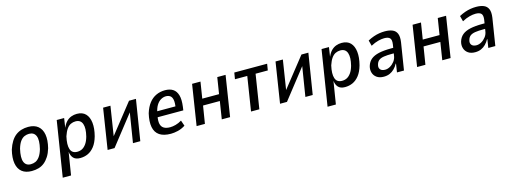

<svg xmlns="http://www.w3.org/2000/svg" viewBox="-11 -1302 6057 2276"><g transform="rotate(-15 3018.0 -164.0)"><path d="M228 9Q153 9 108 -27Q63 -63 51 -132Q39 -201 63 -298Q81 -354 106.5 -394.5Q132 -435 164 -459.5Q196 -484 235 -496Q274 -508 319 -508Q394 -508 438.5 -471.5Q483 -435 495 -367Q507 -299 483 -202Q466 -145 440.5 -105Q415 -65 383.5 -39.5Q352 -14 313 -2.5Q274 9 228 9ZM237 -72Q268 -72 295 -84Q322 -96 345.5 -127.5Q369 -159 386 -217Q412 -323 390.5 -374.5Q369 -426 308 -426Q279 -426 251.5 -414.5Q224 -403 200.5 -372Q177 -341 160 -283Q135 -176 156 -124Q177 -72 237 -72Z M560 180 668 -499H759L742 -386H743Q762 -431 788.5 -457.5Q815 -484 847.5 -496Q880 -508 916 -508Q985 -508 1023 -468.5Q1061 -429 1069 -358.5Q1077 -288 1053 -196Q1032 -121 996.5 -76Q961 -31 917 -11Q873 9 822 9Q766 9 739 -20.5Q712 -50 707 -98V-99L662 180ZM807 -72Q840 -72 867 -86Q894 -100 917 -132Q940 -164 955 -217Q980 -316 960.5 -371Q941 -426 878 -426Q847 -426 819.5 -413Q792 -400 769.5 -368.5Q747 -337 729 -283Q706 -183 724.5 -127.5Q743 -72 807 -72Z M1159 0 1237 -498H1327L1267 -115H1252L1555 -498H1640L1560 0H1470L1532 -385H1546L1244 0Z M1935 9Q1846 9 1795.5 -25.5Q1745 -60 1732 -128Q1719 -196 1742 -294Q1765 -368 1802 -415Q1839 -462 1889 -485Q1939 -508 1998 -508Q2056 -508 2094.5 -483.5Q2133 -459 2149 -405.5Q2165 -352 2153 -263L2147 -221H1814L1825 -291H2085L2066 -269Q2077 -335 2070 -370.5Q2063 -406 2042 -421Q2021 -436 1990 -436Q1959 -436 1928 -418.5Q1897 -401 1873.5 -362.5Q1850 -324 1839 -259L1835 -237Q1823 -176 1832 -139Q1841 -102 1870 -85Q1899 -68 1946 -68Q1976 -68 2014 -78Q2052 -88 2089 -111L2113 -42Q2068 -13 2021 -2Q1974 9 1935 9Z M2251 0 2329 -498H2432L2400 -297H2606L2638 -498H2740L2662 0H2560L2594 -216H2388L2353 0Z M2919 0 2985 -419H2834L2847 -498H3250L3237 -419H3087L3021 0Z M3275 0 3353 -498H3443L3383 -115H3368L3671 -498H3756L3676 0H3586L3648 -385H3662L3360 0Z M3810 180 3918 -499H4009L3992 -386H3993Q4012 -431 4038.5 -457.5Q4065 -484 4097.5 -496Q4130 -508 4166 -508Q4235 -508 4273 -468.5Q4311 -429 4319 -358.5Q4327 -288 4303 -196Q4282 -121 4246.5 -76Q4211 -31 4167 -11Q4123 9 4072 9Q4016 9 3989 -20.5Q3962 -50 3957 -98V-99L3912 180ZM4057 -72Q4090 -72 4117 -86Q4144 -100 4167 -132Q4190 -164 4205 -217Q4230 -316 4210.5 -371Q4191 -426 4128 -426Q4097 -426 4069.5 -413Q4042 -400 4019.5 -368.5Q3997 -337 3979 -283Q3956 -183 3974.5 -127.5Q3993 -72 4057 -72Z M4548 9Q4495 9 4462 -14.5Q4429 -38 4417.5 -76Q4406 -114 4418 -157Q4433 -207 4469 -236.5Q4505 -266 4566 -279.5Q4627 -293 4716 -293H4759L4750 -228H4708Q4650 -228 4610.5 -222Q4571 -216 4548.5 -199Q4526 -182 4517 -148Q4506 -113 4524 -90Q4542 -67 4584 -67Q4615 -67 4645.5 -84.5Q4676 -102 4699.5 -132.5Q4723 -163 4728 -204L4749 -334Q4757 -389 4737 -410Q4717 -431 4668 -431Q4636 -431 4594 -420.5Q4552 -410 4502 -383L4484 -452Q4521 -472 4557 -484.5Q4593 -497 4627.5 -502.5Q4662 -508 4695 -508Q4750 -508 4788 -492.5Q4826 -477 4842.5 -439Q4859 -401 4849 -333L4796 0H4710L4726 -104H4722Q4704 -70 4678.5 -44.5Q4653 -19 4621 -5Q4589 9 4548 9Z M4957 0 5035 -498H5138L5106 -297H5312L5344 -498H5446L5368 0H5266L5300 -216H5094L5059 0Z M5669 9Q5616 9 5583 -14.5Q5550 -38 5538.5 -76Q5527 -114 5539 -157Q5554 -207 5590 -236.5Q5626 -266 5687 -279.5Q5748 -293 5837 -293H5880L5871 -228H5829Q5771 -228 5731.5 -222Q5692 -216 5669.5 -199Q5647 -182 5638 -148Q5627 -113 5645 -90Q5663 -67 5705 -67Q5736 -67 5766.5 -84.5Q5797 -102 5820.5 -132.5Q5844 -163 5849 -204L5870 -334Q5878 -389 5858 -410Q5838 -431 5789 -431Q5757 -431 5715 -420.5Q5673 -410 5623 -383L5605 -452Q5642 -472 5678 -484.5Q5714 -497 5748.5 -502.5Q5783 -508 5816 -508Q5871 -508 5909 -492.5Q5947 -477 5963.5 -439Q5980 -401 5970 -333L5917 0H5831L5847 -104H5843Q5825 -70 5799.5 -44.5Q5774 -19 5742 -5Q5710 9 5669 9Z"/></g></svg>

Font: Nunito Sans 7pt Condensed SemiBold
Style: Italic
Weight: 600
Width: 3
Italic angle: -9°
Designer: Vernon Adams
Foundry: Vernon Adams
Version: Version 3.101;gftools[0.9.27]